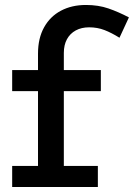

<svg xmlns="http://www.w3.org/2000/svg" viewBox="-20 -753 539 773"><path d="M29 0V-85H133V-386H29V-471H133V-537Q133 -599 157.5 -643Q182 -687 225.5 -710Q269 -733 326 -733Q376 -733 416.5 -719Q457 -705 499 -683L461 -601Q429 -621 400.5 -632Q372 -643 339 -643Q308 -643 285 -630.5Q262 -618 249.5 -595Q237 -572 237 -540V-471H386V-386H237V-85H374V0Z"/></svg>

Font: BioRhyme ExtraBold Medium
Style: Regular
Weight: 500
Version: Version 1.600;gftools[0.9.33]